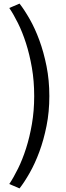

<svg xmlns="http://www.w3.org/2000/svg" viewBox="-20 -816 371 1072"><path d="M89.1 235.9Q116.4 200.9 145.9 148.9Q175.5 96.8 199.8 31.1Q224.1 -34.5 239.8 -113Q255.5 -191.4 255.5 -279.5Q255.5 -367.7 239.8 -446.4Q224.1 -525 199.8 -591.1Q175.5 -657.3 145.9 -709.1Q116.4 -760.9 89.1 -795.9L31.8 -771.4Q55.5 -736.8 80.2 -687Q105 -637.3 125 -575Q145 -512.7 158 -438.4Q170.9 -364.1 170.9 -279.5Q170.9 -197.3 158.2 -123.6Q145.5 -50 125.5 12.5Q105.5 75 80.7 125.2Q55.9 175.5 31.8 211.4Z"/></svg>

Font: Spartan Med
Style: Regular
Weight: 500
Designer: Matt Bailey, Mirko Velimirovic
Foundry: Matt Bailey
Version: Version 1.005